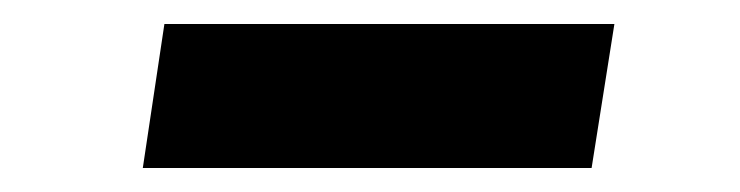

<svg xmlns="http://www.w3.org/2000/svg" viewBox="-20 -392 617 160"><path d="M99 -252 117 -372H492L473 -252Z"/></svg>

Font: Be Vietnam Pro
Style: Bold Italic
Weight: 700
Italic angle: -12°
Designer: Lam Bao, Tony Le, Vietanh Nguyen
Foundry: Yellow Type Foundry
Version: Version 1.002; ttfautohint (v1.8.3)